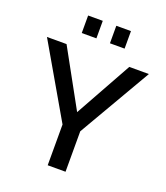

<svg xmlns="http://www.w3.org/2000/svg" viewBox="-162 -1022 981 1133"><g transform="rotate(20 328.5 -456.0)"><path d="M132 -710 328 -354 526 -710H649L384 -254V0H272V-256L9 -710ZM194 -802V-912H286V-802ZM371 -802V-912H463V-802Z"/></g></svg>

Font: IngvarSans
Style: Regular
Weight: 600
Version: Version 3.000